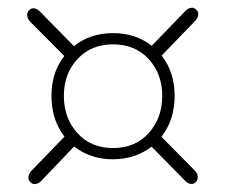

<svg xmlns="http://www.w3.org/2000/svg" viewBox="-20 -601 572 487"><path d="M59 -167 143.5 -254.5Q110.5 -297.5 110.5 -358Q110.5 -417 143 -459L56 -546.5Q50 -553 49 -561Q48 -569 54 -575.5Q59.5 -581 67 -579.8Q74.5 -578.5 80.5 -572.5L167.5 -484Q209 -517 266.5 -517Q323.5 -517 365 -485L451 -574Q457 -580 464.8 -581.2Q472.5 -582.5 478 -576Q484 -570.5 482.8 -562.8Q481.5 -555 475.5 -548.5L390 -460Q423 -418 423 -358Q423 -297 389.5 -254L475 -167.5Q480.5 -161.5 481.5 -153.5Q482.5 -145.5 477 -139.5Q471.5 -133.5 463.8 -134.5Q456 -135.5 450 -142L364.5 -229Q323 -197 266 -197Q209.5 -197 168 -229.5L84 -141.5Q78 -135.5 70.2 -134.2Q62.5 -133 57 -139Q51 -145 52.2 -153Q53.5 -161 59 -167ZM266.5 -225.5Q323 -225.5 357.2 -263.5Q391.5 -301.5 391.5 -358Q391.5 -414 357 -451.2Q322.5 -488.5 266.5 -488.5Q211 -488.5 176.5 -451.2Q142 -414 142 -358Q142 -301 176.5 -263.2Q211 -225.5 266.5 -225.5Z"/></svg>

Font: Fraunces 144pt S050
Style: Regular
Weight: 400
Version: Version 1.000; ttfautohint (v1.8.3)